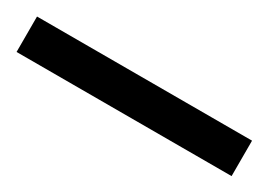

<svg xmlns="http://www.w3.org/2000/svg" viewBox="-19 -37 448 321"><g transform="rotate(30 205.5 124.0)"><path d="M413.1 158.2H-2V89.8H413.1Z"/></g></svg>

Font: Droid Sans
Style: Regular
Weight: 400
Foundry: Ascender Corporation
Version: Version 1.00 build 114